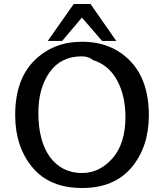

<svg xmlns="http://www.w3.org/2000/svg" viewBox="-20 -922 828 961"><path d="M219 -717 349 -902H433L562 -717H491L390 -834Q374 -815 340.5 -775.5Q307 -736 291 -717ZM56 -346Q56 -523 151 -618Q246 -713 390 -713Q539 -713 632 -616.5Q725 -520 725 -345Q725 -187 638.5 -84Q552 19 391 19Q228 19 142 -84.5Q56 -188 56 -346ZM172 -358Q172 -216 230 -136Q290 -56 390 -56Q478 -56 542.5 -129Q607 -202 608 -334Q608 -443 566 -520Q524 -597 446 -621Q424 -640 390 -640Q284 -640 228 -560Q172 -480 172 -358Z"/></svg>

Font: Coval
Style: Medium
Weight: 500
Foundry: Context Ltd
Version: Version 001.000